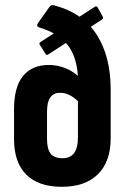

<svg xmlns="http://www.w3.org/2000/svg" viewBox="-20 -711 480 739"><path d="M218 8Q128 8 81 -39Q34 -86 34 -176V-290Q34 -377 69 -419Q104 -461 168 -461Q202 -461 234.5 -447.5Q267 -434 291 -408V-309Q274 -330 253.5 -342Q233 -354 211 -354Q187 -354 174 -336.5Q161 -319 161 -281V-176Q161 -137 175 -119.5Q189 -102 220 -102Q250 -102 265 -121.5Q280 -141 280 -184V-338Q285 -411 273.5 -464Q262 -517 228.5 -551.5Q195 -586 132 -605Q125 -607 123.5 -611.5Q122 -616 126 -622L170 -684Q175 -690 179 -691Q183 -692 190 -690Q299 -661 352.5 -577Q406 -493 406 -367V-179Q406 -89 357 -40.5Q308 8 218 8ZM165 -501Q160 -497 155 -504L133 -539Q129 -545 137 -550L345 -685Q352 -689 356 -682L376 -646Q379 -641 373 -636Z"/></svg>

Font: Sofia Sans Condensed ExtraBold
Style: Regular
Weight: 800
Designer: Botio Nikoltchev, Ani Petrova
Foundry: lettersoup
Version: Version 4.101